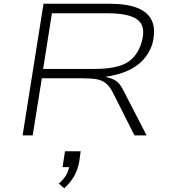

<svg xmlns="http://www.w3.org/2000/svg" viewBox="-20 -725 909 1028"><path d="M101 0 213 -705H566Q658 -705 715.5 -682.5Q773 -660 794 -612.5Q815 -565 795 -487Q779 -440 746 -404Q713 -368 662 -345.5Q611 -323 540 -313L545 -314L550 -312Q579 -306 599.5 -293Q620 -280 637 -248L765 0H700L584 -230Q567 -263 546.5 -279.5Q526 -296 495.5 -301Q465 -306 415 -306H204L155 0ZM211 -356H487Q603 -356 659.5 -389.5Q716 -423 739 -501Q762 -585 716.5 -619.5Q671 -654 555 -654H258ZM324 283 295 258Q319 237 333.5 213.5Q348 190 351 162L359 170H315L328 85H412L404 142Q396 185 376.5 219Q357 253 324 283Z"/></svg>

Font: Nunito Sans 7pt Expanded ExtraLight
Style: Italic
Weight: 250
Width: 7
Italic angle: -9°
Designer: Vernon Adams
Foundry: Vernon Adams
Version: Version 3.101;gftools[0.9.27]